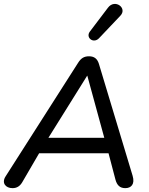

<svg xmlns="http://www.w3.org/2000/svg" viewBox="-21 -969 775 996"><path d="M44 7C66 7 82 -3 94 -23L182 -174H542L578 -37C586 -8 601 7 629 7C659 7 680 -13 667 -57L492 -638C484 -664 468 -677 441 -677C415 -677 399 -667 384 -643L8 -54C-14 -20 8 7 44 7ZM431 -576H432L520 -254H230ZM492 -770 603 -887C642 -927 575 -977 539 -929L445 -805C422 -774 463 -741 492 -770Z"/></svg>

Font: SN Pro Medium
Style: Italic
Weight: 400
Italic angle: -9°
Designer: Tobias Whetton
Foundry: Supernotes
Version: Version 1.001;Glyphs 3.2 (3249)